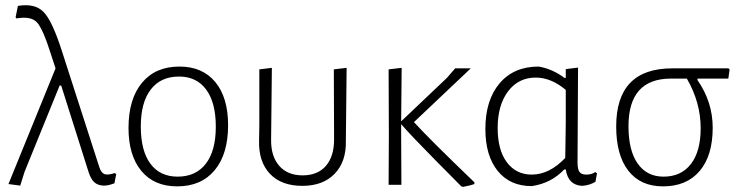

<svg xmlns="http://www.w3.org/2000/svg" viewBox="-20 -722 2894 750"><path d="M59 3 13 -3 197 -455 180 -507Q148 -609 124.5 -634.5Q101 -660 44 -650L41 -655L50 -699Q116 -710 150 -675.5Q184 -641 222 -522L368 -69Q375 -47 388 -42Q401 -37 428 -46L434 -42L427 -6Q401 4 384 3Q362 2 348.5 -10Q335 -22 326 -50L219 -388H213L76 -51Z M681 -462Q771 -462 821 -401.5Q871 -341 871 -233Q871 -120 818.5 -57Q766 6 672 6Q582 6 532 -54.5Q482 -115 482 -222Q482 -335 534.5 -398.5Q587 -462 681 -462ZM679 -423Q608 -423 569 -372.5Q530 -322 530 -228Q530 -133 567.5 -82.5Q605 -32 674 -32Q745 -32 784 -82.5Q823 -133 823 -227Q823 -321 785.5 -372Q748 -423 679 -423Z M1161 4Q1079 4 1034.5 -43Q990 -90 992 -172L993 -233V-451L1042 -457L1039 -177Q1038 -112 1070.5 -74.5Q1103 -37 1162 -37Q1221 -37 1253 -74Q1285 -111 1285 -177L1284 -451L1334 -457L1331 -172Q1333 -91 1287.5 -43.5Q1242 4 1161 4Z M1498 0 1499 -195 1498 -451 1549 -457 1547 -248 1726 -418 1758 -455H1819L1597 -245Q1657 -179 1833 -10V-3Q1820 2 1789 8L1782 6Q1774 -2 1680.5 -96.5Q1587 -191 1547 -237V-198L1548 0Z M2057 5Q1972 5 1924 -54.5Q1876 -114 1876 -218Q1876 -331 1931.5 -396.5Q1987 -462 2084 -462Q2138 -453 2186 -417L2190 -418V-452L2238 -458L2236 -87Q2236 -61 2243.5 -50.5Q2251 -40 2270 -40Q2292 -40 2305 -50L2312 -45L2306 -12Q2283 2 2254 4Q2199 1 2190 -60H2184Q2133 -6 2057 5ZM1924 -222Q1924 -136 1960 -88Q1996 -40 2057 -40Q2126 -40 2188 -105L2190 -239V-371Q2132 -419 2073 -419Q2005 -419 1964.5 -365Q1924 -311 1924 -222Z M2570 6Q2482 6 2434.5 -55Q2387 -116 2387 -228Q2387 -455 2606 -455H2826L2830 -450L2825 -415H2705L2704 -410Q2764 -324 2764 -223Q2764 -114 2713 -54Q2662 6 2570 6ZM2572 -32Q2641 -32 2679 -81.5Q2717 -131 2717 -221Q2717 -322 2663 -415H2601Q2435 -415 2435 -229Q2435 -134 2471 -83Q2507 -32 2572 -32Z"/></svg>

Font: Alegreya Sans Light
Style: Regular
Weight: 300
Designer: Juan Pablo del Peral
Foundry: Huerta Tipografica
Version: Version 2.007